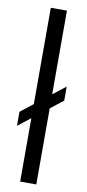

<svg xmlns="http://www.w3.org/2000/svg" viewBox="-92 -844 398 879"><g transform="rotate(10 107.5 -404.0)"><path d="M11.2 -248.9V-314L204.2 -465.2V-400.1ZM69.9 0V-808H144.9V0Z"/></g></svg>

Font: Encode Sans Condensed Thin
Style: Regular
Weight: 100
Width: 3
Designer: Multiple Designers
Foundry: Impallari Type
Version: Version 3.002